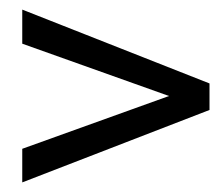

<svg xmlns="http://www.w3.org/2000/svg" viewBox="-20 -469 457 396"><path d="M412.1 -242.2 25.9 -92.8V-162.1L328.6 -271L25.9 -378.9V-449.2L412.1 -296.9Z"/></svg>

Font: Twentytwelve Slab
Style: TwentytwelveSlab
Weight: 400
Designer: Domenico Catapano
Version: Version 1.00 2012